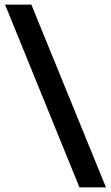

<svg xmlns="http://www.w3.org/2000/svg" viewBox="-20 -693 483 836"><path d="M326 123H441.5L116.5 -673H2Z"/></svg>

Font: Anek Malayalam SemiBold
Style: Regular
Weight: 600
Version: Version 1.003